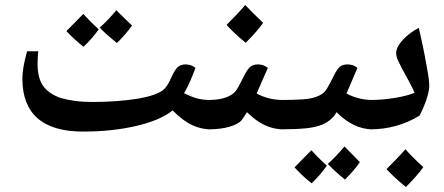

<svg xmlns="http://www.w3.org/2000/svg" viewBox="-20 -529 1784 772"><path d="M314 0Q192 0 131 -53.5Q70 -107 70 -213Q70 -256 89 -323H134Q133 -319 132 -301Q131 -283 131 -273Q131 -215 153.5 -183.5Q176 -152 224 -135Q248 -128 280 -123.5Q312 -119 351 -119Q404 -119 449.5 -122.5Q495 -126 532 -132Q569 -138 595.5 -147Q622 -156 636 -167Q646 -176 653.5 -187.5Q661 -199 672 -224Q686 -254 698 -262Q710 -270 726 -270Q749 -270 766 -256Q756 -229 745 -203.5Q734 -178 720 -154Q746 -141 770 -134Q794 -127 827 -127Q835 -127 835 -119V-17Q835 -9 827 -9Q789 -9 752.5 -26Q716 -43 674 -85Q624 -45 527.5 -22.5Q431 0 314 0ZM450 -356Q429 -373 412 -388Q395 -403 381 -418Q400 -435 416.5 -452.5Q433 -470 448 -488Q457 -478 473 -463Q489 -448 511 -426Q484 -389 450 -356ZM316 -341Q294 -358 277 -374Q260 -390 247 -404Q264 -421 281 -438.5Q298 -456 315 -473Q324 -463 339.5 -447Q355 -431 377 -411Q364 -393 349 -375.5Q334 -358 316 -341Z M817 -9Q809 -9 809 -17V-119Q809 -127 817 -127Q882 -127 915 -151Q928 -160 938 -179Q948 -198 961 -223Q977 -255 989 -262.5Q1001 -270 1017 -270Q1040 -270 1057 -256Q1046 -231 1034.5 -205Q1023 -179 1012 -153Q1036 -140 1062.5 -133.5Q1089 -127 1118 -127Q1126 -127 1126 -119V-17Q1126 -9 1118 -9Q1042 -9 973 -78Q967 -68 961.5 -60Q956 -52 951 -45Q938 -30 903 -19.5Q868 -9 817 -9ZM968 -357Q917 -399 891 -429Q914 -452 932.5 -471.5Q951 -491 966 -509Q977 -497 995 -479Q1013 -461 1038 -437Q1026 -420 1008.5 -400Q991 -380 968 -357Z M1109 -9Q1101 -9 1101 -17V-119Q1101 -127 1109 -127Q1157 -127 1197.5 -129.5Q1238 -132 1264 -145Q1284 -155 1294.5 -172.5Q1305 -190 1321 -222Q1337 -255 1349 -262.5Q1361 -270 1377 -270Q1401 -270 1417 -256Q1408 -234 1400 -215.5Q1392 -197 1385.5 -181.5Q1379 -166 1373 -153Q1397 -140 1423.5 -133.5Q1450 -127 1478 -127Q1486 -127 1486 -119V-17Q1486 -9 1478 -9Q1402 -9 1333 -78L1325 -65Q1306 -41 1278 -29Q1250 -17 1209 -13Q1168 -9 1109 -9ZM1367 193Q1324 158 1298 130Q1330 102 1365 60Q1368 63 1383.5 78.5Q1399 94 1427 123Q1417 138 1402 155.5Q1387 173 1367 193ZM1233 208Q1208 188 1191.5 172Q1175 156 1164 144Q1181 127 1198 109.5Q1215 92 1232 75Q1238 82 1253.5 98Q1269 114 1294 137Q1281 156 1266 173.5Q1251 191 1233 208Z M1469 -9Q1461 -9 1461 -17V-119Q1461 -127 1469 -127Q1519 -127 1569 -135.5Q1619 -144 1647 -156Q1637 -179 1621.5 -207.5Q1606 -236 1597 -252Q1587 -271 1580 -286.5Q1573 -302 1573 -315Q1573 -340 1600 -369Q1627 -398 1664 -417Q1671 -386 1679.5 -346.5Q1688 -307 1695 -266Q1701 -235 1703.5 -215Q1706 -195 1706 -185Q1706 -162 1694.5 -128.5Q1683 -95 1667 -64Q1576 -9 1469 -9ZM1612 223Q1585 201 1566 183Q1547 165 1534 151Q1554 131 1573 111.5Q1592 92 1610 71Q1636 101 1682 143Q1671 159 1653 179.5Q1635 200 1612 223Z"/></svg>

Font: Noto Naskh Arabic
Style: Bold
Weight: 700
Designer: Monotype Design Team, David Williams, Mohamad Dakak and Nizar Qandah
Foundry: Monotype Imaging Inc.
Version: Version 2.016